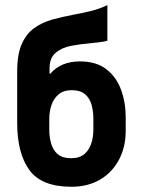

<svg xmlns="http://www.w3.org/2000/svg" viewBox="-20 -710 547 736"><path d="M286.1 -474.6Q349.6 -474.6 388.2 -444.3Q426.8 -414.1 444.3 -365.2Q461.9 -316.4 461.9 -259.8V-209Q461.9 -145.5 435.5 -96.7Q409.2 -47.9 362.8 -21Q316.4 5.9 253.9 5.9Q138.7 5.9 92.3 -58.6Q45.9 -123 45.9 -238.3V-436.5Q45.9 -502 63.5 -541.5Q81.1 -581.1 111.3 -602.5Q141.6 -624 179.7 -634.8Q217.8 -645.5 259.8 -653.3Q293 -659.2 327.1 -667.5Q361.3 -675.8 391.6 -690.4V-553.7Q377 -549.8 359.4 -547.9Q341.8 -545.9 323.2 -543.9Q287.1 -541 252 -534.2Q216.8 -527.3 193.4 -507.8Q169.9 -488.3 169.9 -447.3V-427.7H172.9Q213.9 -474.6 286.1 -474.6ZM254.9 -364.3Q223.6 -364.3 204.6 -348.1Q185.5 -332 177.2 -307.1Q168.9 -282.2 168.9 -254.9V-212.9Q168.9 -184.6 176.3 -159.2Q183.6 -133.8 201.7 -118.7Q219.7 -103.5 252 -103.5Q285.2 -103.5 303.7 -119.6Q322.3 -135.7 330.1 -160.6Q337.9 -185.5 337.9 -212.9V-254.9Q337.9 -283.2 331.1 -308.1Q324.2 -333 306.2 -348.6Q288.1 -364.3 254.9 -364.3Z"/></svg>

Font: DINish
Style: Bold
Weight: 700
Designer: Bert Driehuis
Foundry: Playbeing
Version: Version 3.008; git-95204e4c-release